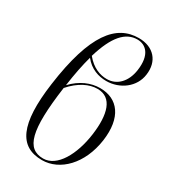

<svg xmlns="http://www.w3.org/2000/svg" viewBox="-190 -866 862 971"><g transform="rotate(30 241.0 -380.0)"><path d="M213 10C317 10 411 -84 432 -232C452 -375 391 -453 287 -453C233 -453 177 -430 129 -379C139 -450 151 -510 165 -560C201 -514 250 -499 294 -499C374 -499 445 -552 455 -629C467 -712 417 -770 330 -770C199 -770 106 -660 63 -347C28 -94 80 10 213 10ZM327 -760C376 -760 419 -723 405 -626C395 -556 352 -509 292 -509C253 -509 208 -524 168 -573C207 -704 259 -760 327 -760ZM126 -360V-361C176 -418 230 -443 277 -443C364 -443 387 -355 370 -231C353 -106 295 0 214 0C116 0 89 -94 126 -360Z"/></g></svg>

Font: Noto Serif Display Condensed Light
Style: Italic
Weight: 300
Width: 3
Italic angle: -12°
Designer: Monotype Design Team
Foundry: Monotype Imaging Inc.
Version: Version 2.009